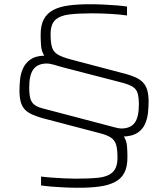

<svg xmlns="http://www.w3.org/2000/svg" viewBox="-20 -716 794 907"><path d="M352 171Q320 171 286 169.5Q252 168 222.5 165.5Q193 163 174 160V118Q197 121 225 123Q253 125 283 126.5Q313 128 339 128Q402 128 445.5 123.5Q489 119 512 97.5Q535 76 535 29Q535 -11 528.5 -32.5Q522 -54 504 -66Q486 -78 451 -87L180 -158Q153 -166 132.5 -175Q112 -184 98.5 -197.5Q85 -211 78.5 -233Q72 -255 72 -288Q72 -314 75 -342Q78 -370 89.5 -394.5Q101 -419 124.5 -435.5Q148 -452 189 -453Q176 -474 174 -500Q172 -526 172 -552Q172 -597 187 -625Q202 -653 231 -668.5Q260 -684 303.5 -690Q347 -696 402 -696Q435 -696 468.5 -694.5Q502 -693 532 -690.5Q562 -688 580 -685V-643Q546 -648 500 -650.5Q454 -653 415 -653Q353 -653 309 -648Q265 -643 242 -622.5Q219 -602 219 -554Q219 -514 226 -492Q233 -470 253.5 -458Q274 -446 315 -435L577 -366Q602 -359 621.5 -350Q641 -341 654.5 -327.5Q668 -314 675 -292Q682 -270 682 -236Q682 -211 679 -182.5Q676 -154 664.5 -129Q653 -104 629.5 -88.5Q606 -73 565 -71Q578 -51 580 -25.5Q582 0 582 27Q582 72 567.5 100Q553 128 523.5 143.5Q494 159 451 165Q408 171 352 171ZM118 -303Q118 -269 123.5 -250Q129 -231 144 -220Q159 -209 189 -202L478 -126Q505 -119 523.5 -114Q542 -109 553 -109Q596 -109 616 -135.5Q636 -162 636 -222Q636 -255 630.5 -274.5Q625 -294 608.5 -305Q592 -316 559 -325L277 -398Q249 -406 231.5 -411Q214 -416 202 -416Q159 -416 138.5 -389.5Q118 -363 118 -303Z"/></svg>

Font: Saira SemiExpanded ExtraLight
Style: Regular
Weight: 250
Width: 6
Designer: Hector Gatti with collaboration of the Omnibus-Type team
Foundry: Omnibus-Type
Version: Version 1.101